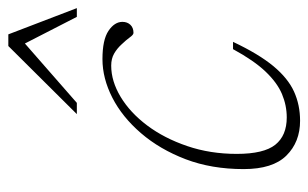

<svg xmlns="http://www.w3.org/2000/svg" viewBox="-160 -570 740 461"><g transform="rotate(-90 210.5 -340.0)"><path d="M283 -443.5Q245.5 -443.5 207.8 -420.8Q170 -398 139.2 -357Q108.5 -316 89.8 -261Q71 -206 71 -142Q71 -77 93 -49.5Q115 -22 158.5 -22Q187.5 -22 214.8 -33.5Q242 -45 268.5 -72.8Q295 -100.5 322.5 -151H340Q311 -89.5 281.8 -54.2Q252.5 -19 220.5 -4.5Q188.5 10 150.5 10Q99.5 10 67 -22.8Q34.5 -55.5 34.5 -125.5Q34.5 -202.5 58.2 -264.8Q82 -327 120.8 -372Q159.5 -417 206 -440.8Q252.5 -464.5 298.5 -464.5Q345 -464.5 366.5 -450Q388 -435.5 388 -416.5Q388 -405 381 -397.5Q374 -390 361.5 -390Q357 -390 350.8 -398.8Q344.5 -407.5 334 -418.5Q324 -429.5 311.8 -436.5Q299.5 -443.5 283 -443.5ZM166.5 -526 330 -690.5H358L421 -526H400L330 -662.5H349.5L193.5 -526Z"/></g></svg>

Font: Newsreader ExtraLight
Style: Italic
Weight: 250
Italic angle: -17°
Designer: Hugues Gentile
Foundry: Production Type
Version: Version 1.003